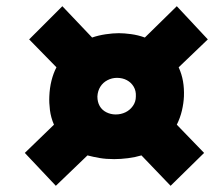

<svg xmlns="http://www.w3.org/2000/svg" viewBox="-20 -659 720 619"><path d="M160 -60 60 -166 154 -257Q144 -280 141 -304Q138 -328 139 -348Q140 -375 146 -399Q152 -423 162 -442L74 -532L181 -639L277 -538Q297 -545 320.5 -548.5Q344 -552 363 -552Q380 -552 402.5 -549Q425 -546 447 -538L550 -639L650 -532L556 -442Q566 -420 570 -397Q574 -374 573 -348Q572 -326 566.5 -302.5Q561 -279 550 -257L638 -166L530 -60L436 -158Q416 -152 392.5 -149Q369 -146 348 -146Q322 -146 301.5 -149.5Q281 -153 262 -158ZM353 -290Q370 -290 384.5 -297Q399 -304 408.5 -317.5Q418 -331 418 -348Q419 -366 411 -379.5Q403 -393 389 -400.5Q375 -408 357 -408Q341 -408 326.5 -400.5Q312 -393 303.5 -379.5Q295 -366 294 -348Q294 -330 301.5 -317Q309 -304 323 -297Q337 -290 353 -290Z"/></svg>

Font: Mona Sans ExtraLight Black
Style: Italic
Weight: 900
Italic angle: -11.6951°
Version: Version 2.000